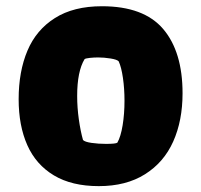

<svg xmlns="http://www.w3.org/2000/svg" viewBox="-20 -599 658 628"><path d="M577.1 -293.9Q577.1 -204.6 546.6 -136.2Q516.1 -67.9 454.3 -29.1Q392.6 9.8 303.2 9.8Q214.8 9.8 156.2 -25.4Q97.7 -60.5 69.3 -124.3Q41 -188 41 -274.4Q41 -365.2 69.8 -433.3Q98.6 -501.5 159.7 -540Q220.7 -578.6 313.5 -578.6Q450.2 -578.6 513.7 -504.2Q577.1 -429.7 577.1 -293.9ZM363.8 -132.3Q375 -151.9 381.1 -189.2Q387.2 -226.6 387.2 -269.5Q387.2 -309.1 382.1 -344.2Q377 -379.4 368.2 -398.4Q362.8 -404.3 341.6 -407.7Q320.3 -411.1 301.3 -411.1Q287.6 -411.1 274.2 -409.7Q260.7 -408.2 256.8 -405.8Q232.4 -365.7 232.4 -285.2Q232.4 -247.6 237.8 -209Q243.2 -170.4 251.5 -141.1Q257.3 -134.8 279.5 -131.6Q301.8 -128.4 326.7 -128.4Q358.4 -128.4 363.8 -132.3Z"/></svg>

Font: Kavoon
Style: Regular
Weight: 400
Designer: Viktoriya Grabowska
Foundry: Viktoriya Grabowska
Version: Version 1.004; ttfautohint (v1.4.1)